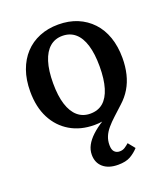

<svg xmlns="http://www.w3.org/2000/svg" viewBox="-138 -619 837 954"><g transform="rotate(-20 280.5 -141.5)"><path d="M157 -254Q157 -187 171.5 -141.5Q186 -96 213.5 -72.5Q241 -49 280 -49Q321 -49 348 -72Q375 -95 389 -141Q403 -187 403 -255Q403 -321 389 -367Q375 -413 347.5 -436.5Q320 -460 280 -460Q241 -460 213.5 -436.5Q186 -413 171.5 -367Q157 -321 157 -254ZM400 -35 393 -13Q377 -6 358.5 -0.5Q340 5 321 8Q302 11 280 11Q207 11 152 -21.5Q97 -54 66.5 -113Q36 -172 36 -254Q36 -316 53.5 -365Q71 -414 103 -448.5Q135 -483 180 -501.5Q225 -520 280 -520Q336 -520 380.5 -501.5Q425 -483 457.5 -448.5Q490 -414 507 -365Q524 -316 524 -255Q524 -210 514.5 -170.5Q505 -131 485.5 -98.5Q466 -66 437 -40Q410 -15 387.5 5.5Q365 26 348.5 45.5Q332 65 323.5 85.5Q315 106 315 130Q315 155 325.5 166Q336 177 353 177Q369 177 381 169Q393 161 403 152L432 188Q413 209 388.5 223Q364 237 323 237Q273 237 244.5 212.5Q216 188 216 146Q216 120 228.5 96.5Q241 73 265 50.5Q289 28 323.5 6.5Q358 -15 400 -35Z"/></g></svg>

Font: Roboto Serif 28pt Condensed Medium
Style: Regular
Weight: 500
Width: 3
Designer: Greg Gazdowicz
Foundry: Commercial Type
Version: Version 1.008